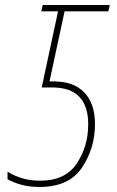

<svg xmlns="http://www.w3.org/2000/svg" viewBox="-20 -734 466 764"><path d="M358 -240Q358 -321 316 -365.5Q274 -410 194 -410H177L237 -689H411L417 -714H150L144 -689H211L146 -386H188Q331 -386 331 -239Q331 -152 285.5 -83.5Q240 -15 140 -15Q98 -15 65.5 -25.5Q33 -36 10 -51V-21Q30 -9 62.5 0.5Q95 10 137 10Q255 10 306.5 -67.5Q358 -145 358 -240Z"/></svg>

Font: Noto Sans Display SemiCondensed Thin
Style: Italic
Weight: 250
Width: 4
Designer: Monotype Design team
Foundry: Monotype Imaging Inc.
Version: 1.000